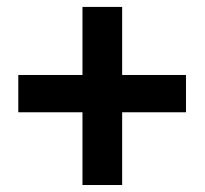

<svg xmlns="http://www.w3.org/2000/svg" viewBox="-20 -609 597 558"><path d="M335 -391.1H520.5V-282.7H335V-71.3H219.7V-282.7H33.2V-391.1H219.7V-588.9H335Z"/></svg>

Font: Roboto-o Medium
Style: Regular
Weight: 500
Designer: Google
Version: Version 2.134; 2016; ttfautohint (v1.6)